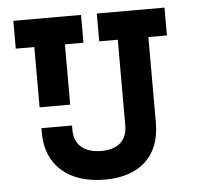

<svg xmlns="http://www.w3.org/2000/svg" viewBox="-51 -756 912 825"><g transform="rotate(-5 405.0 -343.0)"><path d="M369 14C518 14 608 -65 608 -210V-580H688V-700H396V-580H476V-210C476 -146 436 -110 365 -110C290 -110 248 -147 248 -210V-230H116V-210C116 -69 213 14 369 14ZM36 -580H116V-320H248V-580H328V-700H36Z"/></g></svg>

Font: Meta Space
Style: Bold
Weight: 700
Designer: Meta Pool / Florian Karsten
Foundry: Meta Pool / Florian Karsten
Version: Version 2.000;Glyphs 3.1.1 (3137)